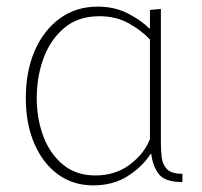

<svg xmlns="http://www.w3.org/2000/svg" viewBox="-20 -550 611 580"><path d="M262 10Q201 10 155.5 -23Q110 -56 84 -115.5Q58 -175 58 -254Q58 -335 85 -397Q112 -459 161 -494.5Q210 -530 275 -530Q326 -530 366 -509.5Q406 -489 431 -464H433V-520L466 -523V-119Q466 -96 468.5 -74.5Q471 -53 484.5 -39Q498 -25 531 -25V0Q478 0 459.5 -24.5Q441 -49 437 -85H435Q409 -45 365 -17.5Q321 10 262 10ZM268 -20Q329 -20 372.5 -53Q416 -86 433 -130V-431Q406 -459 368 -480Q330 -501 280 -501Q216 -501 174 -465.5Q132 -430 111.5 -374Q91 -318 91 -254Q91 -191 111 -138Q131 -85 170.5 -52.5Q210 -20 268 -20Z"/></svg>

Font: Murecho ExtraLight
Style: Regular
Weight: 200
Designer: Neil Summerour
Foundry: Positype
Version: Version 1.010; ttfautohint (v1.8.3)